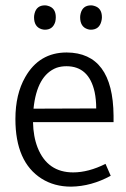

<svg xmlns="http://www.w3.org/2000/svg" viewBox="-20 -695 476 724"><path d="M397.5 -32.2 377.9 -77.1Q313.5 -44.9 255.9 -44.9Q159.2 -44.9 122.1 -137.7Q105.5 -179.7 104.5 -234.4H408.2V-258.8Q406.2 -496.1 231.4 -497.1Q127.9 -497.1 75.2 -404.3Q38.1 -339.8 38.1 -246.1Q38.1 -84 136.7 -21.5Q184.6 8.8 248 8.8Q324.2 7.8 397.5 -32.2ZM230.5 -445.3Q315.4 -445.3 336.9 -347.7Q342.8 -319.3 342.8 -286.1L106.4 -285.2Q119.1 -411.1 193.4 -439.5Q210.9 -445.3 230.5 -445.3ZM190.4 -629.9Q190.4 -665 161.1 -672.9Q155.3 -674.8 149.4 -674.8Q118.2 -674.8 110.4 -644.5Q108.4 -636.7 108.4 -629.9Q108.4 -593.8 136.7 -585Q143.6 -583 149.4 -583Q179.7 -583 188.5 -613.3Q190.4 -622.1 190.4 -629.9ZM364.3 -629.9Q364.3 -665 335 -672.9Q329.1 -674.8 323.2 -674.8Q292 -674.8 284.2 -644.5Q282.2 -636.7 282.2 -629.9Q282.2 -593.8 310.5 -585Q316.4 -583 322.3 -583Q354.5 -583 362.3 -615.2Q364.3 -623 364.3 -629.9Z"/></svg>

Font: Yaldevi Colombo
Style: Regular
Weight: 400
Designer: Sol Matas, Denzil Rajitha, Kosala Senevirathne and Pathum Egodawatta
Foundry: Mooniak
Version: Version 1.020 ; ttfautohint (v1.6)